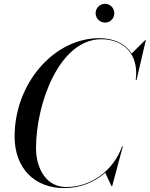

<svg xmlns="http://www.w3.org/2000/svg" viewBox="-20 -956 769 986"><path d="M471 -888C471 -861.5 493 -840 519.5 -840C546 -840 567 -861.5 567 -888C567 -914.5 546 -936.5 519.5 -936.5C493 -936.5 471 -914.5 471 -888ZM310 10C392 10 465 -20 520.5 -69L552.5 0H556L611 -205H607C566.5 -87 454 4.5 320 4.5C216 4.5 165 -93 165 -195C165 -427 286 -754.5 500 -754.5C610.5 -754.5 695 -682 677 -545H681L729 -750H725.5L656 -681C622.5 -733.5 561.5 -760 490 -760C257 -760 55 -528 55 -255C55 -92 157 10 310 10Z"/></svg>

Font: Bodoni* 48pt
Style: Italic
Weight: 400
Italic angle: -13°
Version: Version 2.3